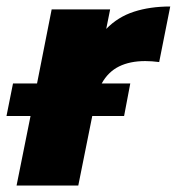

<svg xmlns="http://www.w3.org/2000/svg" viewBox="-26 -571 544 591"><path d="M25 0 68 -214H-6L14 -314H88L133 -542H313L301 -482Q337 -519 386.5 -535Q436 -551 498 -551L464 -380Q441 -383 421 -383Q374 -383 340.5 -366.5Q307 -350 287 -314H375L356 -214H258L215 0Z"/></svg>

Font: Montserrat ExtraBold
Style: Italic
Weight: 800
Italic angle: -11.3°
Designer: Julieta Ulanovsky
Foundry: Julieta Ulanovsky
Version: Version 9.000; ttfautohint (v1.8.4.7-5d5b)